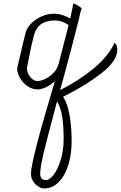

<svg xmlns="http://www.w3.org/2000/svg" viewBox="-20 -495 680 1080"><path d="M335 49Q359 85 371 151Q383 217 383 301Q383 370 365 430.5Q347 491 311.5 528Q276 565 227 565Q214 565 196.5 554.5Q179 544 166.5 525Q154 506 154 482Q154 409 289 -39Q266 -17 239.5 -4.5Q213 8 192 8Q162 8 136 -9.5Q110 -27 94 -54Q78 -81 76 -108L85 -148Q113 -269 125 -314Q132 -339 155.5 -363Q179 -387 213.5 -402.5Q248 -418 286 -418Q327 -418 375 -391Q388 -448 392 -475Q399 -475 416.5 -465Q434 -455 439 -448Q432 -426 425 -393L415 -353Q384 -229 338 -60L318 12Q425 -42 507.5 -110.5Q590 -179 624 -254Q632 -248 636 -240Q640 -232 640 -216Q640 -151 546 -79.5Q452 -8 335 49ZM310 -137 366 -354Q329 -380 289 -380Q193 -380 171 -297Q155 -236 140 -156L131 -111Q133 -82 151.5 -60.5Q170 -39 190 -39Q209 -39 234.5 -51Q260 -63 281.5 -85.5Q303 -108 310 -137ZM338 288Q338 216 330.5 165Q323 114 301 75Q244 288 225 368Q206 448 206 482Q206 499 214 508.5Q222 518 236 518Q260 518 283.5 486Q307 454 322.5 400.5Q338 347 338 288Z"/></svg>

Font: Charmonman
Style: Regular
Weight: 400
Designer: Ekaluck Peanpanawate
Foundry: Cadson Demak Co.,Ltd.
Version: Version 1.000; ttfautohint (v1.6)